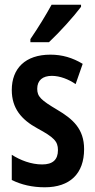

<svg xmlns="http://www.w3.org/2000/svg" viewBox="-20 -785 405 815"><path d="M324 -756V-765H199C173 -718 145 -672 109 -619V-606H188C234 -649 294 -716 324 -756ZM337 -152C337 -238 289 -280 223 -319C154 -360 138 -375 138 -408C138 -444 161 -463 200 -463C235 -463 272 -448 301 -428L331 -514C288 -540 244 -553 194 -553C87 -553 30 -494 30 -403C30 -325 71 -277 139 -240C209 -202 226 -185 226 -148C226 -107 204 -87 159 -87C112 -87 66 -105 30 -128V-21C70 -1 117 10 170 10C277 10 337 -48 337 -152Z"/></svg>

Font: Noto Sans Hebrew ExtraCondensed SemiBold
Style: Regular
Weight: 600
Width: 2
Designer: Ben Nathan
Foundry: Google LLC
Version: Version 3.001